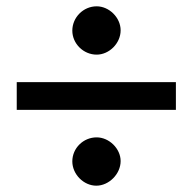

<svg xmlns="http://www.w3.org/2000/svg" viewBox="-20 -557 610 608"><path d="M362 -47C362 -86 326 -122 286 -122C244 -122 209 -88 209 -46C209 -5 245 31 285 31C325 31 362 -6 362 -47ZM537 -209V-297H33V-209ZM362 -461C362 -501 326 -537 286 -537C244 -537 209 -502 209 -460C209 -419 244 -384 286 -384C326 -384 362 -420 362 -461Z"/></svg>

Font: XITS
Style: Bold
Weight: 700
Designer: MicroPress Inc., with final additions and corrections provided by Coen Hoffman, Elsevier (retired)
Version: Version 1.302